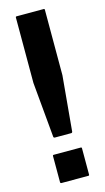

<svg xmlns="http://www.w3.org/2000/svg" viewBox="-111 -735 425 774"><g transform="rotate(-15 101.5 -348.0)"><path d="M66 -184Q62 -184 61 -188L40 -419V-692Q40 -696 44 -696H157Q161 -696 161 -692V-419L140 -188Q139 -184 135 -184ZM45 0Q40 0 40 -5V-114Q40 -118 44 -118H157Q161 -118 161 -114V-4Q161 0 157 0Z"/></g></svg>

Font: AL Dynamic
Style: Regular
Weight: 400
Version: Version 1.000; ttfautohint (v1.8.2) -l 8 -r 50 -G 200 -x 14 